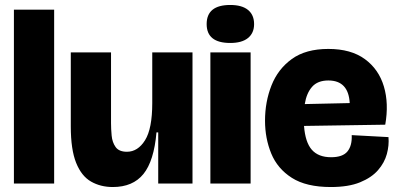

<svg xmlns="http://www.w3.org/2000/svg" viewBox="-20 -739 1602 773"><path d="M36 0V-700H198V0Z M434 14Q385 14 346.5 -8Q308 -30 286.5 -83.5Q265 -137 265 -230V-528H427V-243Q427 -220 429.5 -193Q432 -166 445.5 -147Q459 -128 491 -128Q535 -128 564 -174.5Q593 -221 593 -324V-528H755V0H617V-206H610Q600 -91 557.5 -38.5Q515 14 434 14Z M827 0V-528H989V0ZM907 -566Q812 -566 812 -642Q812 -719 907 -719Q954 -719 978.5 -699Q1003 -679 1003 -642Q1003 -606 978.5 -586Q954 -566 907 -566Z M1312 14Q1213 14 1155 -23Q1097 -60 1072 -121Q1047 -182 1047 -253Q1047 -329 1073 -395Q1099 -461 1155 -501.5Q1211 -542 1302 -542Q1393 -542 1449 -501Q1505 -460 1525.5 -391Q1546 -322 1531 -237L1204 -232Q1209 -166 1235.5 -136Q1262 -106 1313 -106Q1360 -106 1379 -129.5Q1398 -153 1396 -195L1544 -187Q1547 -154 1537.5 -119Q1528 -84 1502 -54Q1476 -24 1429.5 -5Q1383 14 1312 14ZM1302 -415Q1259 -415 1236.5 -389.5Q1214 -364 1207 -320L1388 -324Q1383 -415 1302 -415Z"/></svg>

Font: Bricolage Grotesque 48pt ExtraBold
Style: Regular
Weight: 800
Designer: Mathieu Triay
Foundry: Atelier Triay
Version: Version 1.000; ttfautohint (v1.8.4.7-5d5b);gftools[0.9.32]